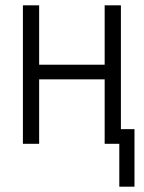

<svg xmlns="http://www.w3.org/2000/svg" viewBox="-20 -540 540 721"><path d="M485 161H428V0H373V-242H127V0H66V-520H127V-297H373V-520H434V-55H485Z"/></svg>

Font: Iosevka Light
Style: Regular
Weight: 300
Monospace: yes
Designer: Belleve Invis
Foundry: Belleve Invis
Version: Version 32.5.0; ttfautohint (v1.8.4)